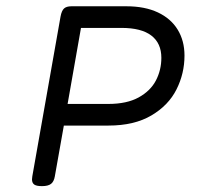

<svg xmlns="http://www.w3.org/2000/svg" viewBox="-20 -600 640 624"><path d="M579.6 -419.4Q579.6 -361.3 553.7 -309.6Q527.8 -257.8 472.2 -224.9Q416.5 -191.9 332.5 -191.9H187.5L158.2 -26.9Q155.3 -9.8 145.8 -2.4Q136.2 4.9 116.7 4.9H115.7Q98.6 4.9 91.3 -0.2Q84 -5.4 84 -17.1Q84 -19 85 -26.9L176.8 -546.4Q180.2 -564.9 188 -572.3Q195.8 -579.6 212.4 -579.6H390.6Q450.7 -579.6 493.2 -559.6Q535.6 -539.6 557.6 -503.4Q579.6 -467.3 579.6 -419.4ZM243.2 -509.3 199.7 -262.2H332Q392.1 -262.2 430.7 -283.4Q469.2 -304.7 486.8 -338.6Q504.4 -372.6 504.4 -412.1Q504.4 -459.5 471.9 -484.4Q439.5 -509.3 374.5 -509.3Z"/></svg>

Font: Courier Prime Sans
Style: Italic
Weight: 400
Italic angle: -10°
Designer: Alan Dague-Greene
Foundry: Quote-Unquote Apps
Version: Version 3.020